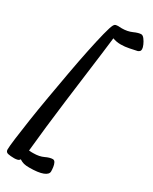

<svg xmlns="http://www.w3.org/2000/svg" viewBox="-254 -815 825 1032"><g transform="rotate(30 158.5 -299.0)"><path d="M129 162Q108 162 95 158.5Q82 155 68 146Q64 154 54.5 156.5Q45 159 35 159Q11 159 -4.5 155.5Q-20 152 -20 135Q-20 118 -13.5 66.5Q-7 15 4 -58Q15 -131 29.5 -214.5Q44 -298 59 -381.5Q74 -465 89 -537Q104 -609 116.5 -659Q129 -709 138 -725Q143 -733 149.5 -734.5Q156 -736 163 -736Q167 -736 172.5 -735.5Q178 -735 186 -735Q221 -735 249 -747.5Q277 -760 293 -760Q303 -760 313 -747Q323 -734 330 -718Q337 -702 337 -692Q337 -683 332 -678.5Q327 -674 321 -672Q302 -668 276 -662.5Q250 -657 224 -657Q197 -657 174 -666Q170 -629 161.5 -564Q153 -499 142.5 -417Q132 -335 120.5 -246.5Q109 -158 99.5 -73Q90 12 83 83Q93 84 98.5 84Q104 84 110 84Q147 84 173 71.5Q199 59 217 59Q227 59 232.5 69.5Q238 80 240 94.5Q242 109 242 121Q242 140 213.5 151Q185 162 129 162Z"/></g></svg>

Font: Solitreo
Style: Regular
Weight: 400
Designer: Nathan Gross, Bryan Kirschen, Binghamton University
Foundry: Eli Heuer
Version: Version 1.100; ttfautohint (v1.8.4.7-5d5b)